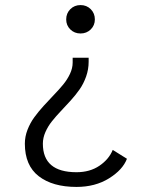

<svg xmlns="http://www.w3.org/2000/svg" viewBox="-20 -726 610 757"><path d="M354 -649.5Q354 -626 337.8 -610Q321.5 -594 297.5 -594Q273.5 -594 257.2 -610Q241 -626 241 -649.5Q241 -673.5 257.2 -689.8Q273.5 -706 297.5 -706Q321.5 -706 337.8 -689.8Q354 -673.5 354 -649.5ZM329.5 -498.5V-482.5Q329.5 -452.5 319.5 -424.2Q309.5 -396 293.8 -373.5Q278 -351 258.5 -329.5Q239 -308 219.8 -287.8Q200.5 -267.5 184.8 -247.8Q169 -228 159 -205.2Q149 -182.5 149 -159.5Q149 -47 281.5 -47Q334.5 -47 372 -72.5Q409.5 -98 424.5 -135L480.5 -100Q464 -56.5 409.8 -22.8Q355.5 11 281.5 11Q187.5 11 132.8 -31.2Q78 -73.5 78 -159.5Q78 -187.5 88.5 -214.5Q99 -241.5 115.5 -264Q132 -286.5 152 -308.5Q172 -330.5 192.2 -351.5Q212.5 -372.5 229 -392.5Q245.5 -412.5 256 -435Q266.5 -457.5 266.5 -479V-498.5Z"/></svg>

Font: League Mono Narrow Light
Style: Regular
Weight: 300
Width: 3
Designer: Tyler Finck
Foundry: The League of Moveable Type / Tyler Finck
Version: Version 2.210